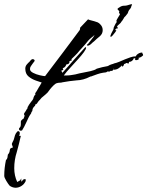

<svg xmlns="http://www.w3.org/2000/svg" viewBox="-31 -774 693 903"><path d="M73 -161Q65 -157 60.5 -162Q56 -167 60 -172Q65 -177 66 -181Q67 -185 67 -190V-198Q67 -205 68 -206L74 -212Q75 -214 80 -216L85 -230Q78 -238 87 -247L88 -248V-249L90 -252L96 -262L97 -264H99Q97 -269 102 -275Q104 -280 108 -285Q112 -290 116 -296Q126 -307 127 -316Q129 -324 136 -330Q135 -330 135 -332Q135 -333 134 -333Q134 -334 135 -335V-336Q137 -338 142 -346.5Q147 -355 152 -364Q154 -367 156 -370Q158 -373 160 -377L165 -386L138 -395Q118 -402 103 -414.5Q88 -427 88 -451Q88 -462 94.5 -470Q101 -478 108 -484Q112 -488 112 -489Q120 -499 128 -494.5Q136 -490 128 -482L122 -474Q118 -468 114 -462.5Q110 -457 110 -449Q110 -439 124.5 -431.5Q139 -424 156.5 -420Q174 -416 181 -416Q222 -470 262 -523Q302 -576 342 -630Q346 -634 346 -644L383 -683Q387 -681 390.5 -680Q394 -679 398 -678Q402 -677 405.5 -676Q409 -675 413 -674Q421 -672 428 -669Q435 -666 441 -659Q452 -648 452 -632Q452 -615 438 -603Q423 -591 412 -580Q408 -577 404.5 -574Q401 -571 397 -567Q389 -559 379 -559V-566H382Q386 -571 390.5 -577Q395 -583 399 -588Q409 -599 414 -610Q410 -606 406.5 -603Q403 -600 399 -597Q395 -594 391.5 -590.5Q388 -587 384 -583Q379 -576 368 -563.5Q357 -551 344 -537Q333 -523 321.5 -512Q310 -501 305 -496L304 -495L308 -491L295 -486L296 -485Q296 -477 291 -474Q286 -471 281 -471Q279 -465 275.5 -460.5Q272 -456 264 -453Q265 -452 265 -450Q265 -449 266 -448Q266 -447 267 -446H265V-444H260Q259 -444 258 -440L261 -435Q262 -434 262 -431Q276 -446 289 -461Q302 -476 316 -492L370 -552H372Q372 -551 373 -551Q373 -550 374 -550Q374 -543 363 -528Q352 -513 336 -495.5Q320 -478 305.5 -462Q291 -446 283 -437Q280 -434 276 -428Q273 -425 269 -419H278Q291 -419 301.5 -420.5Q312 -422 323 -424Q328 -425 333 -426.5Q338 -428 343 -429Q348 -430 353 -431Q358 -432 363 -433Q375 -435 395 -439.5Q415 -444 424 -451Q450 -459 475 -463Q475 -463 476 -463.5Q477 -464 479 -465Q481 -465 482 -466Q484 -469 487 -469L495 -472L503 -474V-475Q517 -478 530 -483.5Q543 -489 557 -495Q570 -500 582.5 -504.5Q595 -509 608 -509L611 -515Q623 -527 638 -527V-524Q642 -520 642 -515Q642 -512 640 -512Q631 -503 620 -502Q621 -500 621.5 -499Q622 -498 622 -497Q622 -494 619 -494Q615 -491 609 -491Q604 -491 604 -497L607 -499Q601 -499 599 -501Q592 -483 576 -483L574 -475L563 -478Q558 -473 553 -473Q551 -468 549.5 -464.5Q548 -461 542 -461Q543 -462 543 -464Q542 -465 542 -466Q535 -458 525.5 -452Q516 -446 503 -446L502 -453H501Q502 -452 502 -448Q502 -444 498.5 -442Q495 -440 493 -440Q492 -440 492 -441H490Q485 -437 481 -437Q479 -437 478 -438H475Q470 -434 466 -433.5Q462 -433 454 -432Q441 -430 426.5 -425Q412 -420 399 -415Q398 -414 394 -414Q392 -414 392 -413Q361 -397 329 -396Q295 -393 263 -387Q260 -386 257 -385.5Q254 -385 250 -385Q246 -385 243 -384.5Q240 -384 237 -383Q231 -382 222 -373.5Q213 -365 205 -355Q197 -345 193 -339Q189 -335 184 -330.5Q179 -326 174 -322Q164 -315 156 -304Q154 -302 151 -299Q148 -296 146 -292Q141 -283 134 -282Q136 -277 132 -275L130 -273Q121 -264 121 -252Q118 -249 116 -244L115 -240L112 -236Q107 -229 102.5 -219.5Q98 -210 93 -199Q88 -188 83 -178.5Q78 -169 73 -161ZM42 109Q35 109 26.5 106Q18 103 13 98Q8 92 -1.5 76.5Q-11 61 -11 53Q-11 34 -9 16Q-7 -2 -3 -21Q3 -26 4 -33Q5 -40 6 -47Q14 -55 15 -67Q16 -79 27 -79L29 -81Q30 -82 28 -86Q26 -91 25 -94.5Q24 -98 27 -103Q28 -105 29 -107.5Q30 -110 31 -111Q32 -112 34 -118Q37 -129 39.5 -137.5Q42 -146 50 -155Q55 -159 59 -155.5Q63 -152 62 -147Q62 -141 59 -135H67Q63 -116 58 -97Q53 -78 48 -59Q36 -22 36 17Q36 52 50 82L64 74L69 65V76L71 81Q73 76 77 72Q81 68 89 68L90 75Q90 78 89 79Q83 92 70 100.5Q57 109 42 109ZM491 -601Q487 -600 488.5 -606.5Q490 -613 501 -633Q503 -636 503 -639Q503 -642 504 -645Q507 -651 510 -657.5Q513 -664 517 -669Q519 -671 518 -672Q517 -673 516 -675Q517 -680 523 -689.5Q529 -699 533 -706Q534 -709 531 -710.5Q528 -712 529 -716Q532 -721 526.5 -725Q521 -729 522 -733Q523 -735 530 -739Q537 -743 538 -744Q540 -744 543 -745.5Q546 -747 551 -747Q560 -747 566 -748.5Q572 -750 578 -752Q587 -755 589 -754Q591 -753 589.5 -750.5Q588 -748 587 -746Q586 -744 586 -742Q586 -740 584 -737Q580 -730 578.5 -729.5Q577 -729 573 -721Q572 -719 571 -715Q570 -711 567 -708L559 -698L553 -692Q552 -691 552.5 -690.5Q553 -690 551 -688Q547 -681 544.5 -677.5Q542 -674 540 -672Q540 -672 536 -666Q532 -663 530 -660.5Q528 -658 525 -656Q521 -653 519 -648Q518 -647 520 -647.5Q522 -648 522 -646Q522 -646 522 -643.5Q522 -641 521 -639Q520 -638 518.5 -639.5Q517 -641 516 -640Q515 -640 515 -639Q515 -638 513 -637Q507 -629 511.5 -632Q516 -635 515 -633Q517 -630 512 -624Q507 -618 505 -615Q502 -611 498 -606.5Q494 -602 491 -601Z"/></svg>

Font: Water Brush
Style: Regular
Weight: 400
Designer: Robert E. Leuschke
Foundry: Robert E. Leuschke
Version: Version 1.010; ttfautohint (v1.8.4.7-5d5b)